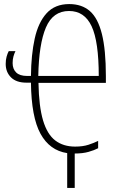

<svg xmlns="http://www.w3.org/2000/svg" viewBox="-20 -744 570 943"><path d="M110 -338Q60 -338 34 -364Q8 -390 8 -430Q8 -450 12.5 -466Q17 -482 23 -493H56Q50 -481 46 -466.5Q42 -452 42 -434Q42 -405 59.5 -388Q77 -371 113 -371H132Q133 -475 150.5 -554.5Q168 -634 209 -679Q250 -724 320 -724Q382 -724 421.5 -689.5Q461 -655 480.5 -577Q500 -499 500 -370V-337H169Q171 -221 191.5 -152.5Q212 -84 251.5 -54Q291 -24 349 -24Q387 -24 414.5 -33Q442 -42 462 -52V-16Q443 -6 414.5 2Q386 10 347 10V179H310V8Q224 -5 179 -87Q134 -169 132 -338ZM465 -371Q465 -540 430 -615Q395 -690 319 -690Q240 -690 205.5 -609Q171 -528 168 -371Z"/></svg>

Font: Noto Sans Mono Condensed ExtraLight
Style: Regular
Weight: 200
Width: 3
Designer: Monotype Design Team
Foundry: Monotype Imaging Inc.
Version: Version 2.014; ttfautohint (v1.8.4.7-5d5b)